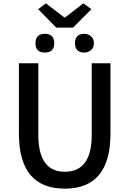

<svg xmlns="http://www.w3.org/2000/svg" viewBox="-20 -1114 773 1147"><path d="M93 -316V-736H209V-308Q209 -88 367 -88Q528 -88 528 -308V-736H640V-316Q640 13 367 13Q93 13 93 -316ZM208 -1059 254 -1094 364 -1010H369L478 -1094L526 -1059L416 -949H316ZM192 -856Q192 -912 248 -912Q304 -912 304 -856Q304 -800 248 -800Q192 -800 192 -856ZM428 -856Q428 -912 484 -912Q509 -912 525 -896Q541 -881 541 -856Q541 -831 525 -816Q509 -800 484 -800Q428 -800 428 -856Z"/></svg>

Font: Noto Sans S Chinese Medium
Style: Regular
Weight: 500
Designer: Ryoko NISHIZUKA  (kana & ideographs); Paul D. Hunt (Latin, Greek & Cyrillic); Wenlong ZHANG  (bopomofo); Sandoll Communi
Foundry: Adobe Systems Incorporated
Version: Version 1.000;PS 1;hotconv 1.0.78;makeotf.lib2.5.61930